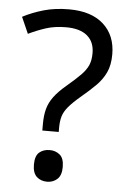

<svg xmlns="http://www.w3.org/2000/svg" viewBox="-53 -763 540 816"><g transform="rotate(5 217.0 -355.0)"><path d="M140 -228Q140 -266 147.5 -293.5Q155 -321 173.5 -346Q192 -371 224 -398Q263 -431 284.5 -453Q306 -475 315 -496Q324 -517 324 -547Q324 -595 293 -621Q262 -647 203 -647Q154 -647 116 -634.5Q78 -622 43 -605L12 -675Q52 -696 100.5 -710Q149 -724 209 -724Q304 -724 356 -677Q408 -630 408 -549Q408 -504 393.5 -472.5Q379 -441 352.5 -414.5Q326 -388 290 -358Q257 -330 239.5 -309Q222 -288 216 -267.5Q210 -247 210 -218V-201H140ZM117 -54Q117 -91 134.5 -106Q152 -121 179 -121Q204 -121 222 -106Q240 -91 240 -54Q240 -18 222 -2Q204 14 179 14Q152 14 134.5 -2Q117 -18 117 -54Z"/></g></svg>

Font: Noto Sans Nabataean
Style: Regular
Weight: 400
Designer: Monotype Design Team
Foundry: Monotype Imaging Inc.
Version: Version 2.001; ttfautohint (v1.8.4.7-5d5b)